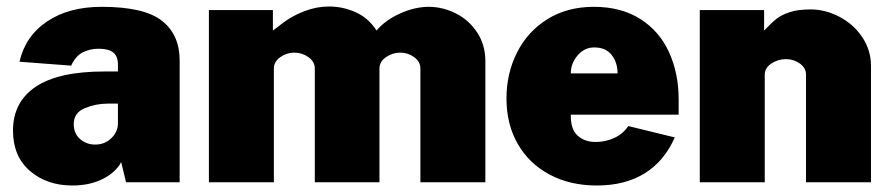

<svg xmlns="http://www.w3.org/2000/svg" viewBox="-20 -561 2751 591"><path d="M20 -159Q20 -247 90 -294Q160 -341 302 -341H343V-363Q343 -388 328.5 -399.5Q314 -411 284 -411Q257 -411 235 -400Q213 -389 199 -359L40 -371Q58 -450 125 -495Q192 -540 293 -540Q424 -540 478.5 -497Q533 -454 533 -375V0H368L353 -62Q336 -30 296 -10Q256 10 203 10Q124 10 72 -35Q20 -80 20 -159ZM343 -179V-242H311Q275 -242 241 -228Q207 -214 207 -179Q207 -150 226.5 -133Q246 -116 273 -116Q302 -116 322 -135Q342 -154 343 -179Z M623 -530H820V-467Q825 -471 853 -492Q881 -513 918 -527Q955 -541 993 -541Q1036 -541 1075.5 -523Q1115 -505 1139 -467Q1166 -499 1211.5 -519.5Q1257 -540 1300 -540Q1342 -540 1382.5 -520Q1423 -500 1448.5 -461.5Q1474 -423 1474 -373V0H1274V-350Q1274 -371 1255 -385Q1236 -399 1212 -399Q1188 -399 1168 -385Q1148 -371 1148 -350V-318V0H949V-350Q949 -371 929.5 -385Q910 -399 886 -399Q862 -399 842.5 -385Q823 -371 823 -350V0H623Z M1814 -124Q1844 -124 1871 -136.5Q1898 -149 1914 -173L2057 -138Q2025 -65 1964.5 -27.5Q1904 10 1817 10Q1735 10 1672 -23.5Q1609 -57 1574 -117.5Q1539 -178 1539 -258Q1539 -335 1571.5 -399.5Q1604 -464 1665 -502Q1726 -540 1808 -540Q1892 -540 1951 -502.5Q2010 -465 2039.5 -400Q2069 -335 2069 -255V-208H1737Q1736 -164 1757.5 -144Q1779 -124 1814 -124ZM1881 -335Q1881 -368 1863 -391.5Q1845 -415 1809 -415Q1779 -415 1758 -390.5Q1737 -366 1737 -335Z M2134 -530H2332V-467Q2355 -491 2370 -503Q2385 -515 2410.5 -523.5Q2436 -532 2475 -532Q2521 -532 2564.5 -509Q2608 -486 2634.5 -446Q2661 -406 2661 -358V0H2461V-331Q2461 -352 2442 -365.5Q2423 -379 2399 -379Q2375 -379 2354.5 -365.5Q2334 -352 2334 -331V0H2134Z"/></svg>

Font: Morrison Black
Style: Regular
Weight: 900
Designer: Pablo Impallari, Rodrigo Fuenzalida (Modified by Dan O. Williams)
Version: Version 0.03;June 6, 2019;FontCreator 11.5.0.2425 64-bit; tt